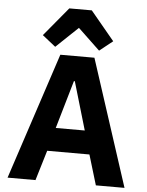

<svg xmlns="http://www.w3.org/2000/svg" viewBox="-62 -1006 809 1055"><g transform="rotate(5 342.5 -478.0)"><path d="M507 0 457 -166H224L174 0H20L250 -698H438L665 0ZM342 -560H337L260 -295H420ZM401 -956 533 -797 460 -739 339 -854 218 -739 145 -797 277 -956Z"/></g></svg>

Font: IBM Plex Sans Hebrew
Style: Bold
Weight: 700
Designer: Mike Abbink, Paul van der Laan, Pieter van Rosmalen, Yanek Iontef
Foundry: Bold Monday
Version: Version 1.2